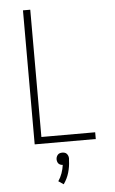

<svg xmlns="http://www.w3.org/2000/svg" viewBox="-63 -777 626 1049"><g transform="rotate(-5 250.0 -252.0)"><path d="M104 0V-735H144V-37H439V0ZM243 231 215 212Q228 193 236 170.5Q244 148 247 125Q241 125 234.5 122.5Q228 120 224 115.5Q220 111 218 104.5Q216 98 216 92Q216 85 218.5 78.5Q221 72 225.5 67Q230 62 236.5 60Q243 58 250 58Q257 58 263.5 60Q270 62 274.5 67Q279 72 281.5 78.5Q284 85 284 92V94L283 105Q282 138 272.5 170.5Q263 203 243 231Z"/></g></svg>

Font: Zed Sans Extralight
Style: Regular
Weight: 200
Designer: Belleve Invis
Foundry: Belleve Invis
Version: Version 1.0.0; ttfautohint (v1.8.4)